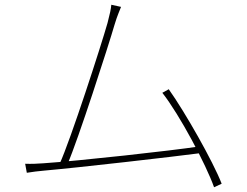

<svg xmlns="http://www.w3.org/2000/svg" viewBox="-20 -766 1040 809"><path d="M490 -737 449 -746C447 -726 444 -711 433 -669C406 -574 278 -178 231 -75L265 -76C308 -174 436 -570 463 -663C475 -703 483 -718 490 -737ZM691 -390 664 -375C737 -282 848 -73 882 23L914 8C877 -87 760 -293 691 -390ZM163 -78C137 -76 112 -75 86 -76L93 -38C119 -42 140 -45 165 -47C313 -60 705 -105 835 -122L820 -149C702 -131 312 -88 163 -78Z"/></svg>

Font: Source Han Sans JP VF
Style: Regular
Weight: 250
Designer: Ryoko NISHIZUKA 西塚涼子 (kana, bopomofo & ideographs); Paul D. Hunt (Latin, Greek & Cyrillic); Sandoll Communications 산돌커뮤니
Foundry: Adobe
Version: Version 2.004;hotconv 1.0.118;makeotfexe 2.5.65603